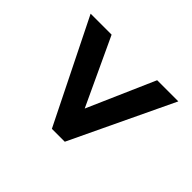

<svg xmlns="http://www.w3.org/2000/svg" viewBox="-128 -789 757 757"><g transform="rotate(-45 250.5 -410.5)"><path d="M465 -166 36 -370V-442L465 -655V-538L184 -407L465 -284Z"/></g></svg>

Font: Noto Sans Tamil UI Condensed
Style: Bold
Weight: 700
Width: 3
Designer: Jelle Bosma - Monotype Design Team
Foundry: Monotype Imaging Inc.
Version: Version 2.004; ttfautohint (v1.8.4.7-5d5b)